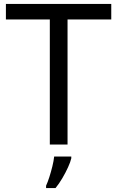

<svg xmlns="http://www.w3.org/2000/svg" viewBox="-20 -734 596 975"><path d="M323 0H233V-635H10V-714H545V-635H323ZM342 70Q338 88 325.5 115.5Q313 143 296.5 171Q280 199 262 221H214V209Q222 192 230.5 165.5Q239 139 246 110.5Q253 82 255 61H342Z"/></svg>

Font: Noto Sans NKo
Style: Regular
Weight: 400
Designer: Monotype Design Team
Foundry: Monotype Imaging Inc.
Version: Version 2.003; ttfautohint (v1.8.4.7-5d5b)